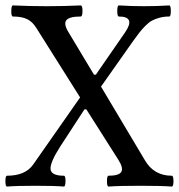

<svg xmlns="http://www.w3.org/2000/svg" viewBox="-39 -686 661 709"><path d="M-13.2 2.9Q-19 2.9 -19 -17.1Q-19 -37.1 -13.2 -37.1Q55.2 -37.1 84 -79.1L256.8 -326.2L96.2 -581.1Q81.5 -605.5 61.5 -615.2Q41.5 -625 8.8 -625Q2.4 -625 2.7 -645.5Q2.9 -666 8.8 -666Q71.8 -663.1 134.8 -663.1Q197.3 -663.1 258.8 -666Q265.6 -666 265.6 -645.5Q265.6 -625 258.8 -625Q217.3 -625 206.3 -611.6Q195.3 -598.1 212.9 -568.8L308.1 -410.2H314.9L421.9 -564.9Q463.9 -625 399.9 -625Q394 -625 394 -645.5Q394 -666 399.9 -666Q446.3 -663.1 493.2 -663.1Q540 -663.1 585.9 -666Q591.8 -666 591.8 -645.5Q591.8 -625 585.9 -625Q566.4 -625 550.3 -620.6Q534.2 -616.2 522.7 -610.1Q511.2 -604 498.3 -591.1Q485.4 -578.1 476.6 -566.9Q467.8 -555.7 453.1 -535.2L334 -366.2L496.1 -94.2Q529.3 -37.1 595.2 -37.1Q601.6 -37.1 601.6 -17.1Q601.6 2.9 595.2 2.9Q556.2 0 479 0Q400.9 0 361.8 2.9Q356 2.9 356 -17.1Q356 -37.1 361.8 -37.1Q400.4 -37.1 408.9 -51.3Q417.5 -65.4 397.9 -96.2L279.8 -282.2H272.9L184.1 -146Q145 -85 147.7 -61Q150.4 -37.1 196.8 -37.1Q203.1 -37.1 202.9 -17.1Q202.6 2.9 196.8 2.9Q161.6 0 91.8 0Q22 0 -13.2 2.9Z"/></svg>

Font: Junicode SmCond Medium
Style: Regular
Weight: 500
Width: 4
Designer: Peter S. Baker
Version: Version 2.206